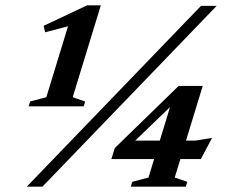

<svg xmlns="http://www.w3.org/2000/svg" viewBox="-20 -697 849 717"><path d="M153 -334 247.5 -643 269 -608 148.5 -576.5 143 -600.5 305 -677H356.5L251.5 -334L298 -318L292.5 -300H87L92.5 -318ZM80 0 730.5 -675H789L138.5 0ZM629 -343 648.5 -329.5 457 -145 451.5 -172H709.5L772 -182L730 -103H396L408.5 -144L647 -376H737L632.5 -34L679.5 -18L674 0H468.5L474 -18L534.5 -34Z"/></svg>

Font: Newsreader 24pt
Style: Bold Italic
Weight: 700
Italic angle: -17°
Designer: Hugues Gentile
Foundry: Production Type
Version: Version 1.003